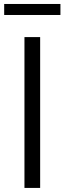

<svg xmlns="http://www.w3.org/2000/svg" viewBox="-48 -922 316 942"><path d="M72 0V-740H149V0ZM-27.5 -848.5V-902.5H248.5V-848.5Z"/></svg>

Font: Encode Sans Condensed
Style: Regular
Weight: 400
Width: 3
Designer: Multiple Designers
Foundry: Impallari Type
Version: Version 2.000